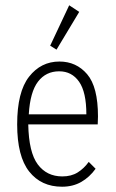

<svg xmlns="http://www.w3.org/2000/svg" viewBox="-20 -697 440 727"><path d="M215 10Q136 10 90.5 -47.5Q45 -105 45 -226Q45 -349 90 -406.5Q135 -464 205 -464Q269 -464 310 -416Q351 -368 351 -256Q351 -241 350 -226H87Q89 -120 123 -74.5Q157 -29 216 -29Q250 -29 274 -44Q298 -59 316 -84L342 -58Q319 -26 287.5 -8Q256 10 215 10ZM89 -264H307Q307 -348 279.5 -387.5Q252 -427 204 -427Q154 -427 124 -388Q94 -349 89 -264ZM194 -509 170 -524 242 -677 280 -652Z"/></svg>

Font: Inconsolata Condensed Light
Style: Regular
Weight: 300
Width: 3
Monospace: yes
Designer: Raph Levien, Cyreal, Brenton Simpson
Foundry: Raph Levien, Cyreal, Google
Version: Version 3.001; ttfautohint (v1.8.2.53-6de2)